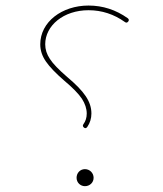

<svg xmlns="http://www.w3.org/2000/svg" viewBox="-20 -675 580 682"><path d="M433.6 -610.4C391.6 -640.1 345.2 -655.3 294.4 -655.3C200.2 -655.3 123 -597.2 123 -517.6C123 -495.6 129.9 -475.6 143.1 -456.5C156.2 -437.5 177.7 -415 207.5 -389.2C238.3 -363.3 259.3 -341.8 271 -324.2C282.2 -306.6 288.1 -289.1 288.1 -271.5C288.1 -257.3 284.2 -244.6 276.4 -233.9C273.4 -230 273.9 -226.1 277.3 -222.7C281.7 -218.3 286.1 -218.8 290 -224.1C299.8 -238.3 304.7 -254.4 304.7 -271.5C304.7 -314.5 279.3 -350.6 218.3 -401.9C188.5 -427.7 168 -448.7 157.2 -465.8C146 -482.4 140.6 -499.5 140.6 -517.6C140.6 -584.5 206.1 -638.7 294.4 -638.7C341.8 -638.7 384.8 -624.5 423.8 -596.7C428.2 -593.3 432.1 -594.2 435.5 -598.6C439 -603 438 -606.9 433.6 -610.4ZM252 -43.5C252 -26.4 265.6 -13.7 281.7 -13.7C298.8 -13.7 312.5 -26.4 312.5 -43.5C312.5 -60.5 298.8 -74.2 281.7 -74.2C264.6 -74.2 252 -60.5 252 -43.5Z"/></svg>

Font: Mikhak Thin
Style: Regular
Weight: 100
Designer: Amin Abedi
Version: Version 3.2